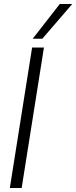

<svg xmlns="http://www.w3.org/2000/svg" viewBox="-20 -937 380 957"><path d="M29 0 140 -700H199L88 0ZM143 -744 278 -917H340L191 -744Z"/></svg>

Font: Georama Light
Style: Italic
Weight: 300
Italic angle: -9°
Designer: Jean-Baptiste Levee
Foundry: Production Type
Version: Version 1.001